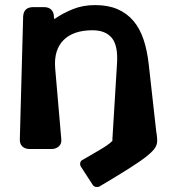

<svg xmlns="http://www.w3.org/2000/svg" viewBox="-20 -580 696 755"><path d="M370 154Q365 156 357 155Q349 154 344 146L298 75Q294 69 295.5 60.5Q297 52 306 48L361 16Q382 4 397 -6Q412 -16 422 -26V-33L440 -328Q445 -400 420 -430.5Q395 -461 344 -461Q268 -461 229.5 -422Q191 -383 197 -311L221 -33Q223 -15 211.5 -4.5Q200 6 182 6H97Q78 6 67.5 -4.5Q57 -15 58 -33L71 -515Q73 -552 111 -552H153Q172 -552 182 -541.5Q192 -531 192 -514V-510Q192 -504 197 -507Q227 -528 266.5 -544Q306 -560 354 -560Q405 -560 442 -544Q479 -528 504.5 -498Q530 -468 544.5 -424.5Q559 -381 565 -326L594 -66L597 -45L598 -31V-25Q598 -12 590 1Q582 14 558 33.5Q534 53 489 81.5Q444 110 370 154Z"/></svg>

Font: OpenDyslexic3
Style: Bold
Weight: 700
Designer: Abelardo Gonzalez
Version: Version 1.000;PS 001.001;hotconv 1.0.56